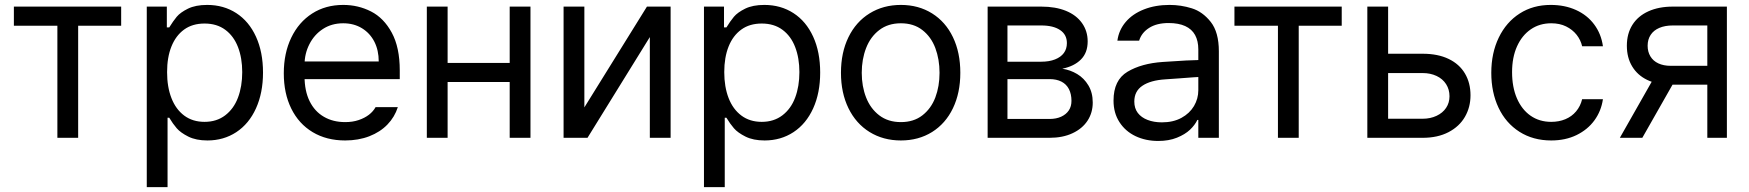

<svg xmlns="http://www.w3.org/2000/svg" viewBox="-20 -557 7067 776"><path d="M36.1 -530.3V-453.1H211.9V0H295.9V-453.1H469.7V-530.3Z M573.2 -530.3V199.2H657.2V-81.1H664.1C673.8 -64.8 683.9 -50.6 694.3 -38.6C704.8 -26.5 720.4 -15.3 741.2 -4.9C762 5.5 787.8 10.7 818.4 10.7C862 10.7 900.9 -0.5 935.1 -22.9C969.2 -45.4 995.8 -77.5 1014.6 -119.1C1033.5 -160.8 1043 -209 1043 -263.7C1043 -319 1033.5 -367.4 1014.6 -408.7C995.8 -450 969.2 -481.8 935.1 -503.9C900.9 -526 861.7 -537.1 817.4 -537.1C786.1 -537.1 760.3 -532.1 739.7 -522C719.2 -511.9 704.1 -501 694.3 -489.3C684.6 -477.5 674.5 -463.2 664.1 -446.3H654.3V-530.3ZM672.9 -160.6C661.1 -190.9 655.3 -225.9 655.3 -265.6C655.3 -305.3 661.1 -339.8 672.9 -369.1C684.6 -398.4 701.7 -421.2 724.1 -437.5C746.6 -453.8 774.1 -461.9 806.6 -461.9C839.8 -461.9 867.8 -453.5 890.6 -436.5C913.4 -419.6 930.5 -396.3 941.9 -366.7C953.3 -337.1 959 -303.4 959 -265.6C959 -227.2 953.3 -192.9 941.9 -162.6C930.5 -132.3 913.2 -108.4 890.1 -90.8C867 -73.2 839.2 -64.5 806.6 -64.5C774.7 -64.5 747.4 -72.9 724.6 -89.8C701.8 -106.8 684.6 -130.4 672.9 -160.6Z M1243.7 -22.9C1281.1 -0.5 1324.9 10.7 1375 10.7C1410.8 10.7 1443.4 5 1472.7 -6.3C1502 -17.7 1526.4 -33.5 1545.9 -53.7C1565.4 -73.9 1579.4 -97.3 1587.9 -124H1498C1491.5 -112.3 1482.6 -102.1 1471.2 -93.3C1459.8 -84.5 1446 -77.3 1429.7 -71.8C1413.4 -66.2 1395.2 -63.5 1375 -63.5C1342.4 -63.5 1313.8 -70.6 1289.1 -85C1264.3 -99.3 1245.1 -120.3 1231.4 -147.9C1217.8 -175.6 1210.9 -209 1210.9 -248V-295.9C1210.9 -325.2 1217.4 -352.7 1230.5 -378.4C1243.5 -404.1 1261.7 -424.6 1285.2 -439.9C1308.6 -455.2 1335.9 -462.9 1367.2 -462.9C1395.8 -462.9 1421.1 -456.2 1442.9 -442.9C1464.7 -429.5 1481.4 -411.3 1493.2 -388.2C1504.9 -365.1 1510.7 -338.5 1510.7 -308.6H1185.5V-237.3H1595.7V-272.5C1595.7 -334.3 1585 -385.1 1563.5 -424.8C1542 -464.5 1514 -493.2 1479.5 -510.7C1445 -528.3 1407.6 -537.1 1367.2 -537.1C1319.7 -537.1 1277.8 -525.6 1241.7 -502.4C1205.6 -479.3 1177.4 -446.8 1157.2 -404.8C1137 -362.8 1127 -314.8 1127 -260.7C1127 -206.7 1137 -159.2 1157.2 -118.2C1177.4 -77.1 1206.2 -45.4 1243.7 -22.9Z M2060.5 -225.6V-302.7H1768.6V-225.6ZM1789.1 0V-530.3H1705.1V0ZM2124 0V-530.3H2040V0Z M2594.7 -530.3 2341.8 -123V-530.3H2257.8V0H2354.5L2606.4 -407.2V0H2690.4V-530.3Z M2825.2 -530.3V199.2H2909.2V-81.1H2916C2925.8 -64.8 2935.9 -50.6 2946.3 -38.6C2956.7 -26.5 2972.3 -15.3 2993.2 -4.9C3014 5.5 3039.7 10.7 3070.3 10.7C3113.9 10.7 3152.8 -0.5 3187 -22.9C3221.2 -45.4 3247.7 -77.5 3266.6 -119.1C3285.5 -160.8 3294.9 -209 3294.9 -263.7C3294.9 -319 3285.5 -367.4 3266.6 -408.7C3247.7 -450 3221.2 -481.8 3187 -503.9C3152.8 -526 3113.6 -537.1 3069.3 -537.1C3038.1 -537.1 3012.2 -532.1 2991.7 -522C2971.2 -511.9 2956.1 -501 2946.3 -489.3C2936.5 -477.5 2926.4 -463.2 2916 -446.3H2906.2V-530.3ZM2924.8 -160.6C2913.1 -190.9 2907.2 -225.9 2907.2 -265.6C2907.2 -305.3 2913.1 -339.8 2924.8 -369.1C2936.5 -398.4 2953.6 -421.2 2976.1 -437.5C2998.5 -453.8 3026 -461.9 3058.6 -461.9C3091.8 -461.9 3119.8 -453.5 3142.6 -436.5C3165.4 -419.6 3182.5 -396.3 3193.8 -366.7C3205.2 -337.1 3210.9 -303.4 3210.9 -265.6C3210.9 -227.2 3205.2 -192.9 3193.8 -162.6C3182.5 -132.3 3165.2 -108.4 3142.1 -90.8C3119 -73.2 3091.1 -64.5 3058.6 -64.5C3026.7 -64.5 2999.3 -72.9 2976.6 -89.8C2953.8 -106.8 2936.5 -130.4 2924.8 -160.6Z M3494.6 -23.4C3531.4 -0.7 3573.6 10.7 3621.1 10.7C3668.6 10.7 3710.6 -0.7 3747.1 -23.4C3783.5 -46.2 3811.7 -78.3 3831.5 -119.6C3851.4 -161 3861.3 -208.7 3861.3 -262.7C3861.3 -317.4 3851.4 -365.4 3831.5 -406.7C3811.7 -448.1 3783.5 -480.1 3747.1 -502.9C3710.6 -525.7 3668.6 -537.1 3621.1 -537.1C3573.6 -537.1 3531.4 -525.7 3494.6 -502.9C3457.8 -480.1 3429.4 -448.1 3409.2 -406.7C3389 -365.4 3378.9 -317.4 3378.9 -262.7C3378.9 -208.7 3389 -161 3409.2 -119.6C3429.4 -78.3 3457.8 -46.2 3494.6 -23.4ZM3708 -90.8C3684.6 -72.6 3655.6 -63.5 3621.1 -63.5C3586.6 -63.5 3557.5 -72.6 3533.7 -90.8C3509.9 -109 3492.2 -133.1 3480.5 -163.1C3468.8 -193 3462.9 -226.2 3462.9 -262.7C3462.9 -299.2 3468.8 -332.5 3480.5 -362.8C3492.2 -393.1 3509.9 -417.3 3533.7 -435.5C3557.5 -453.8 3586.6 -462.9 3621.1 -462.9C3655.6 -462.9 3684.6 -453.8 3708 -435.5C3731.4 -417.3 3748.9 -393.1 3760.3 -362.8C3771.6 -332.5 3777.3 -299.2 3777.3 -262.7C3777.3 -226.2 3771.6 -193 3760.3 -163.1C3748.9 -133.1 3731.4 -109 3708 -90.8Z M3971.7 -530.3V0H4221.7C4257.5 0 4288.6 -6.2 4314.9 -18.6C4341.3 -30.9 4361.5 -47.9 4375.5 -69.3C4389.5 -90.8 4396.5 -115.2 4396.5 -142.6C4396.5 -169.3 4390.6 -192.4 4378.9 -211.9C4367.2 -231.4 4352.1 -246.7 4333.5 -257.8C4314.9 -268.9 4294.9 -276 4273.4 -279.3C4305.3 -285.8 4330.4 -298.2 4348.6 -316.4C4366.9 -334.6 4376 -359 4376 -389.6C4376 -417.6 4368.3 -442.4 4353 -463.9C4337.7 -485.4 4316.1 -501.8 4288.1 -513.2C4260.1 -524.6 4226.9 -530.3 4188.5 -530.3ZM4269 -85.4C4255.7 -79.3 4239.9 -76.2 4221.7 -76.2H4051.8V-237.3H4221.7C4240.6 -237.3 4256.7 -233.9 4270 -227.1C4283.4 -220.2 4293.5 -210.1 4300.3 -196.8C4307.1 -183.4 4310.5 -167.6 4310.5 -149.4C4310.5 -134.4 4307 -121.6 4299.8 -110.8C4292.6 -100.1 4282.4 -91.6 4269 -85.4ZM4244.1 -316.9C4228.5 -310.7 4210 -307.6 4188.5 -307.6H4051.8V-454.1H4188.5C4221 -454.1 4246.4 -447.9 4264.6 -435.5C4282.9 -423.2 4292 -405.6 4292 -382.8C4292 -367.2 4287.9 -353.8 4279.8 -342.8C4271.6 -331.7 4259.8 -323.1 4244.1 -316.9Z M4745.1 -240.2C4795.9 -244.1 4824.2 -246.1 4830.1 -246.1L4829.1 -314.5L4773.4 -312.5C4717.4 -309.2 4686.2 -307.3 4679.7 -306.6C4622.4 -302.7 4574.9 -289.6 4537.1 -267.1C4499.3 -244.6 4480.5 -205.7 4480.5 -150.4C4480.5 -117.2 4488.4 -88.2 4504.4 -63.5C4520.3 -38.7 4542 -19.9 4569.3 -6.8C4596.7 6.2 4627.3 12.7 4661.1 12.7C4689.8 12.7 4715 8.3 4736.8 -0.5C4758.6 -9.3 4776.2 -20 4789.6 -32.7C4802.9 -45.4 4812.8 -58.6 4819.3 -72.3H4823.2V0H4906.2V-349.6C4906.2 -401 4895.3 -440.6 4873.5 -468.3C4851.7 -495.9 4826.2 -514.3 4796.9 -523.4C4767.6 -532.6 4737.6 -537.1 4707 -537.1C4668.6 -537.1 4634.1 -531.1 4603.5 -519C4572.9 -507 4548.3 -490.1 4529.8 -468.3C4511.2 -446.5 4500 -421.2 4496.1 -392.6H4584C4590.5 -414.1 4604 -431.3 4624.5 -444.3C4645 -457.4 4671.2 -463.9 4703.1 -463.9C4729.8 -463.9 4752.1 -459.8 4770 -451.7C4787.9 -443.5 4801.3 -431.5 4810.1 -415.5C4818.8 -399.6 4823.2 -380.2 4823.2 -357.4V-192.4C4823.2 -169.6 4817.4 -148.3 4805.7 -128.4C4793.9 -108.6 4777 -92.6 4754.9 -80.6C4732.7 -68.5 4706.4 -62.5 4675.8 -62.5C4654.3 -62.5 4635.1 -65.8 4618.2 -72.3C4601.2 -78.8 4588.1 -88.2 4578.6 -100.6C4569.2 -113 4564.5 -128.3 4564.5 -146.5C4564.5 -174.5 4575.4 -195.8 4597.2 -210.4C4619 -225.1 4649.7 -233.7 4689.5 -236.3Z M4969.2 -530.3V-453.1H5145V0H5229V-453.1H5402.8V-530.3Z M5835 -318.8C5806 -332.8 5771 -339.8 5730 -339.8H5576.7V-261.7H5730C5750.8 -261.7 5769.5 -257.8 5786.1 -250C5802.7 -242.2 5815.6 -231.1 5824.7 -216.8C5833.8 -202.5 5838.4 -186.2 5838.4 -168C5838.4 -150.4 5833.8 -134.8 5824.7 -121.1C5815.6 -107.4 5802.7 -96.7 5786.1 -88.9C5769.5 -81.1 5750.8 -77.1 5730 -77.1H5590.3V-530.3H5506.3V0H5730C5770.3 0 5805.2 -7.6 5834.5 -22.9C5863.8 -38.2 5885.9 -58.9 5900.9 -85C5915.9 -111 5923.3 -140 5923.3 -171.9C5923.3 -205.1 5915.9 -234.4 5900.9 -259.8C5885.9 -285.2 5863.9 -304.9 5835 -318.8Z M6121.1 -24.4C6157.9 -1 6200.7 10.7 6249.5 10.7C6287.9 10.7 6322.1 3.4 6352.1 -11.2C6382 -25.9 6406.1 -45.7 6424.3 -70.8C6442.5 -95.9 6453.9 -124.3 6458.5 -156.2H6374.5C6370 -137.4 6361.8 -120.9 6350.1 -106.9C6338.4 -92.9 6323.9 -82.4 6306.6 -75.2C6289.4 -68 6270.3 -64.5 6249.5 -64.5C6217.6 -64.5 6189.8 -72.8 6166 -89.4C6142.3 -106 6123.9 -129.4 6110.8 -159.7C6097.8 -189.9 6091.3 -225.3 6091.3 -265.6C6091.3 -305.3 6098 -340 6111.3 -369.6C6124.7 -399.3 6143.2 -422.2 6167 -438.5C6190.8 -454.8 6218.3 -462.9 6249.5 -462.9C6272.3 -462.9 6292.3 -458.7 6309.6 -450.2C6326.8 -441.7 6341 -430.5 6352.1 -416.5C6363.1 -402.5 6370.6 -387 6374.5 -370.1H6458.5C6453.9 -403.3 6442.2 -432.6 6423.3 -458C6404.5 -483.4 6379.9 -502.9 6349.6 -516.6C6319.3 -530.3 6285.3 -537.1 6247.6 -537.1C6200 -537.1 6158.2 -525.6 6122.1 -502.4C6085.9 -479.3 6057.8 -446.9 6037.6 -405.3C6017.4 -363.6 6007.3 -316.1 6007.3 -262.7C6007.3 -210 6017.1 -162.9 6036.6 -121.6C6056.2 -80.2 6084.3 -47.9 6121.1 -24.4Z M6880.4 -454.1V0H6959.5V-530.3H6740.7C6703 -530.3 6670.1 -523.9 6642.1 -511.2C6614.1 -498.5 6592.6 -480.3 6577.6 -456.5C6562.7 -432.8 6555.2 -404.6 6555.2 -372.1C6555.2 -340.2 6562.3 -312.3 6576.7 -288.6C6591 -264.8 6611.3 -246.6 6637.7 -233.9C6664.1 -221.2 6695.5 -214.8 6731.9 -214.8H6901.9V-291H6731.9C6713.1 -291 6696.6 -294.3 6682.6 -300.8C6668.6 -307.3 6657.9 -316.7 6650.4 -329.1C6642.9 -341.5 6639.2 -355.8 6639.2 -372.1C6639.2 -389 6643.2 -403.6 6651.4 -416C6659.5 -428.4 6671.2 -437.8 6686.5 -444.3C6701.8 -450.8 6719.9 -454.1 6740.7 -454.1ZM6677.2 -264.6 6526.9 0H6617.7L6768.1 -264.6Z"/></svg>

Font: Pretendard Variable
Style: Regular
Weight: 400
Designer: Base glyphs from Inter by Rasmus Andersson; Hangeul glyphs from Noto Sans CJK(Source Han Sans) by Jang Soo-young and Kan
Foundry: Kil Hyung-jin
Version: Version 1.309;Glyphs 3.2 (3225)